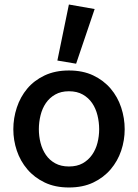

<svg xmlns="http://www.w3.org/2000/svg" viewBox="-20 -818 611 850"><path d="M285 -81Q321 -81 346 -95Q371 -109 387.5 -132.5Q404 -156 411.5 -185.5Q419 -215 419 -246Q419 -277 411.5 -307.5Q404 -338 388 -361.5Q372 -385 346.5 -399.5Q321 -414 285 -414Q250 -414 224.5 -399.5Q199 -385 183 -361.5Q167 -338 159.5 -307.5Q152 -277 152 -246Q152 -215 159.5 -185.5Q167 -156 183 -132.5Q199 -109 224.5 -95Q250 -81 285 -81ZM285 -506Q347 -506 393 -484Q439 -462 470 -425.5Q501 -389 516.5 -342Q532 -295 532 -246Q532 -197 516.5 -151Q501 -105 470 -68.5Q439 -32 393 -10Q347 12 285 12Q224 12 178 -10Q132 -32 101 -68.5Q70 -105 54.5 -151Q39 -197 39 -246Q39 -295 54.5 -342Q70 -389 100.5 -425.5Q131 -462 177.5 -484Q224 -506 285 -506ZM285 -798 399 -778 317 -536 234 -550Z"/></svg>

Font: Codetta
Style: Bold
Weight: 700
Designer: Ulrich Proeller
Foundry: PROSA GmbH
Version: Version 2.00;September 29, 2018;FontCreator 11.5.0.2427 64-b